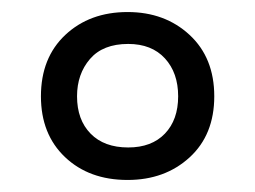

<svg xmlns="http://www.w3.org/2000/svg" viewBox="-20 -743 424 319"><path d="M192 -444Q128 -444 88 -482Q48 -520 48 -583Q48 -647 88.5 -685Q129 -723 192 -723Q254 -723 295 -685Q336 -647 336 -583Q336 -519 295 -481.5Q254 -444 192 -444ZM193 -498Q232 -498 254 -521Q276 -544 276 -583Q276 -622 254 -646Q232 -670 193 -670Q151 -670 129.5 -645Q108 -620 108 -583Q108 -544 130.5 -521Q153 -498 193 -498Z"/></svg>

Font: Noto Sans Tamil Condensed
Style: Regular
Weight: 400
Width: 3
Designer: Jelle Bosma - Monotype Design Team
Foundry: Monotype Imaging Inc.
Version: Version 2.004; ttfautohint (v1.8.4.7-5d5b)